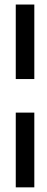

<svg xmlns="http://www.w3.org/2000/svg" viewBox="-20 -638 206 838"><path d="M48.8 -618.2V-293H129.8V-618.2ZM48.8 -146.5V179.7H129.8V-146.5Z"/></svg>

Font: SaysetthaMai Thin
Style: Regular
Weight: 100
Designer: John M. Durdin
Foundry: Lao Script for Windows
Version: Version 1.101